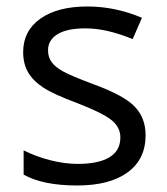

<svg xmlns="http://www.w3.org/2000/svg" viewBox="-20 -565 517 595"><path d="M431.2 -146Q431.2 -71.3 375.5 -30.8Q319.8 9.8 219.2 9.8Q112.8 9.8 53.2 -23.9V-99.1Q91.8 -79.6 136 -68.4Q180.2 -57.1 221.2 -57.1Q284.7 -57.1 318.8 -77.4Q353 -97.7 353 -139.2Q353 -170.4 325.9 -192.6Q298.8 -214.8 220.2 -245.1Q145.5 -272.9 114 -293.7Q82.5 -314.5 67.1 -340.8Q51.8 -367.2 51.8 -403.8Q51.8 -469.2 105 -507.1Q158.2 -544.9 251 -544.9Q337.4 -544.9 419.9 -509.8L391.1 -443.8Q310.5 -477.1 245.1 -477.1Q187.5 -477.1 158.2 -459Q128.9 -440.9 128.9 -409.2Q128.9 -387.7 139.9 -372.6Q150.9 -357.4 175.3 -343.8Q199.7 -330.1 269 -304.2Q364.3 -269.5 397.7 -234.4Q431.2 -199.2 431.2 -146Z"/></svg>

Font: f02265186
Style: Regular
Weight: 400
Foundry: Ascender Corporation
Version: Version 1.10